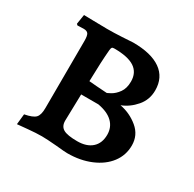

<svg xmlns="http://www.w3.org/2000/svg" viewBox="-120 -629 769 763"><g transform="rotate(30 264.5 -248.0)"><path d="M46 8 51 -40Q88 -47 100 -59.5Q112 -72 112 -104L113 -413Q113 -436 107.5 -444.5Q102 -453 86 -453L58 -452L53 -457L60 -501Q73 -501 105.5 -500Q138 -499 167 -499Q198 -499 234 -501Q270 -503 284 -504Q367 -504 411 -473Q455 -442 455 -383Q455 -340 428 -308.5Q401 -277 365 -263Q412 -254 448 -224Q484 -194 484 -147Q484 -102 457.5 -67Q431 -32 383.5 -12Q336 8 277 8Q264 8 226 4Q178 0 157 0Q130 0 93.5 3.5Q57 7 46 8ZM291 -278Q291 -276 308.5 -285.5Q326 -295 340 -314.5Q354 -334 354 -365Q354 -406 324 -426Q294 -446 231 -446Q223 -446 220.5 -443Q218 -440 217 -431Q212 -376 210 -284Q221 -283 246.5 -281Q272 -279 291 -278ZM205 -100Q205 -74 223.5 -63.5Q242 -53 287 -53Q330 -53 354 -74.5Q378 -96 378 -135Q378 -169 355 -191.5Q332 -214 287 -222H208Z"/></g></svg>

Font: Alegreya SC Medium
Style: Regular
Weight: 500
Designer: Juan Pablo del Peral
Foundry: Huerta Tipografica
Version: Version 2.007; ttfautohint (v1.6)